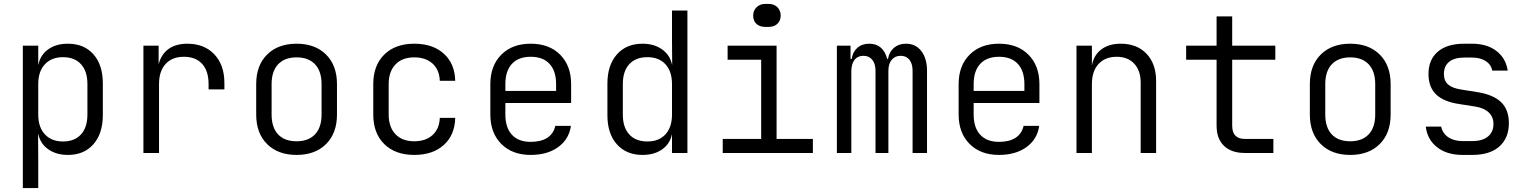

<svg xmlns="http://www.w3.org/2000/svg" viewBox="-20 -784 7840 984"><path d="M507 -357V-194Q507 -100 459 -45Q411 10 328 10Q269 10 228 -18.5Q187 -47 176 -97H175L176 15V180H97V-550H176V-453H177Q187 -503 227.5 -531.5Q268 -560 328 -560Q411 -560 459 -505.5Q507 -451 507 -357ZM428 -353Q428 -419 395 -455Q362 -491 303 -491Q244 -491 210 -454.5Q176 -418 176 -353V-197Q176 -132 210 -95.5Q244 -59 303 -59Q362 -59 395 -95Q428 -131 428 -197Z M1130 -359V-326H1049V-353Q1049 -420 1016 -456.5Q983 -493 922 -493Q862 -493 828.5 -456Q795 -419 795 -353V0H715V-550H793V-455Q807 -507 844.5 -533.5Q882 -560 940 -560Q1027 -560 1078.5 -505.5Q1130 -451 1130 -359Z M1293 -197V-353Q1293 -449 1349 -504.5Q1405 -560 1500 -560Q1595 -560 1651 -504.5Q1707 -449 1707 -353V-197Q1707 -101 1651 -45.5Q1595 10 1500 10Q1405 10 1349 -45.5Q1293 -101 1293 -197ZM1628 -197V-353Q1628 -419 1594.5 -454.5Q1561 -490 1500 -490Q1439 -490 1405.5 -454.5Q1372 -419 1372 -353V-197Q1372 -131 1405 -95.5Q1438 -60 1500 -60Q1561 -60 1594.5 -95.5Q1628 -131 1628 -197Z M1893 -197V-353Q1893 -449 1949.5 -504.5Q2006 -560 2103 -560Q2198 -560 2254.5 -509Q2311 -458 2313 -370H2234Q2232 -426 2197 -458Q2162 -490 2103 -490Q2041 -490 2006.5 -453.5Q1972 -417 1972 -353V-197Q1972 -133 2006.5 -96.5Q2041 -60 2103 -60Q2162 -60 2197 -92Q2232 -124 2234 -180H2313Q2311 -92 2254.5 -41Q2198 10 2103 10Q2006 10 1949.5 -45.5Q1893 -101 1893 -197Z M2907 -256H2570V-197Q2570 -130 2603.5 -93.5Q2637 -57 2700 -57Q2753 -57 2785 -78Q2817 -99 2826 -139H2906Q2896 -70 2840.5 -30Q2785 10 2700 10Q2605 10 2549 -46.5Q2493 -103 2493 -197V-353Q2493 -447 2549 -503.5Q2605 -560 2700 -560Q2795 -560 2851 -503.5Q2907 -447 2907 -353ZM2570 -318H2830V-353Q2830 -420 2796.5 -456.5Q2763 -493 2700 -493Q2637 -493 2603.5 -456.5Q2570 -420 2570 -353Z M3424 -730H3503V0H3424V-97Q3414 -47 3373.5 -18.5Q3333 10 3273 10Q3190 10 3141.5 -44.5Q3093 -99 3093 -193V-356Q3093 -450 3141.5 -505Q3190 -560 3273 -560Q3332 -560 3373 -531Q3414 -502 3424 -453H3425L3424 -573ZM3424 -197V-353Q3424 -418 3390.5 -454.5Q3357 -491 3298 -491Q3238 -491 3205 -455Q3172 -419 3172 -353V-197Q3172 -131 3205 -95Q3238 -59 3298 -59Q3357 -59 3390.5 -95.5Q3424 -132 3424 -197Z M3903 -646Q3874 -646 3857 -661.5Q3840 -677 3840 -704Q3840 -730 3857.5 -747Q3875 -764 3903 -764H3919Q3947 -764 3964 -747Q3981 -730 3981 -704Q3981 -678 3964 -662Q3947 -646 3919 -646ZM4146 0H3684V-72H3881V-478H3709V-550H3960V-72H4146Z M4731 -421V0H4657V-421Q4657 -457 4641 -477.5Q4625 -498 4596 -498Q4567 -498 4550 -477.5Q4533 -457 4533 -421V0H4467V-421Q4467 -457 4450.5 -477.5Q4434 -498 4405 -498Q4376 -498 4360 -478Q4344 -458 4343 -421V0H4269V-550H4339V-482H4345Q4350 -518 4374 -539Q4398 -560 4435 -560Q4471 -560 4494 -540Q4517 -520 4527 -482H4531Q4537 -518 4561.5 -539Q4586 -560 4623 -560Q4673 -560 4702 -522Q4731 -484 4731 -421Z M5307 -256H4970V-197Q4970 -130 5003.5 -93.5Q5037 -57 5100 -57Q5153 -57 5185 -78Q5217 -99 5226 -139H5306Q5296 -70 5240.5 -30Q5185 10 5100 10Q5005 10 4949 -46.5Q4893 -103 4893 -197V-353Q4893 -447 4949 -503.5Q5005 -560 5100 -560Q5195 -560 5251 -503.5Q5307 -447 5307 -353ZM4970 -318H5230V-353Q5230 -420 5196.5 -456.5Q5163 -493 5100 -493Q5037 -493 5003.5 -456.5Q4970 -420 4970 -353Z M5905 -369V0H5826V-360Q5826 -422 5793 -457.5Q5760 -493 5703 -493Q5644 -493 5610 -456Q5576 -419 5576 -353V0H5497V-550H5576V-448Q5585 -501 5624 -530.5Q5663 -560 5724 -560Q5807 -560 5856 -508.5Q5905 -457 5905 -369Z M6360 0Q6291 0 6253 -36.5Q6215 -73 6215 -140V-478H6059V-550H6215V-700H6295V-550H6516V-478H6295V-140Q6295 -72 6360 -72H6506V0Z M6693 -197V-353Q6693 -449 6749 -504.5Q6805 -560 6900 -560Q6995 -560 7051 -504.5Q7107 -449 7107 -353V-197Q7107 -101 7051 -45.5Q6995 10 6900 10Q6805 10 6749 -45.5Q6693 -101 6693 -197ZM7028 -197V-353Q7028 -419 6994.5 -454.5Q6961 -490 6900 -490Q6839 -490 6805.5 -454.5Q6772 -419 6772 -353V-197Q6772 -131 6805 -95.5Q6838 -60 6900 -60Q6961 -60 6994.5 -95.5Q7028 -131 7028 -197Z M7476 10Q7395 10 7345 -29.5Q7295 -69 7287 -135H7366Q7373 -101 7402 -81Q7431 -61 7476 -61H7525Q7578 -61 7606 -84.5Q7634 -108 7634 -148Q7634 -185 7609.5 -208Q7585 -231 7540 -238L7457 -251Q7378 -263 7339.5 -300.5Q7301 -338 7301 -405Q7301 -478 7348.5 -519Q7396 -560 7485 -560H7524Q7601 -560 7649.5 -522.5Q7698 -485 7707 -422H7628Q7622 -453 7594.5 -471Q7567 -489 7524 -489H7485Q7433 -489 7406.5 -467Q7380 -445 7380 -405Q7380 -370 7401.5 -351Q7423 -332 7469 -325L7551 -312Q7633 -299 7673 -260.5Q7713 -222 7713 -153Q7713 -77 7664.5 -33.5Q7616 10 7525 10Z"/></svg>

Font: JetBrains Mono Semi Light
Style: Regular
Weight: 350
Monospace: yes
Designer: Philipp Nurullin, Konstantin Bulenkov
Foundry: JetBrains
Version: 2.002